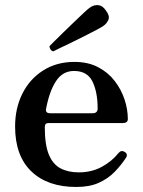

<svg xmlns="http://www.w3.org/2000/svg" viewBox="-20 -731 568 763"><path d="M283 12Q169 12 104.5 -50Q40 -112 40 -228Q40 -301 69 -359Q98 -417 151.5 -451Q205 -485 276 -485Q330 -485 370 -464Q410 -443 436 -409Q462 -375 475 -335.5Q488 -296 488 -258Q488 -242 468 -242H172Q158 -242 158 -226Q158 -156 174 -117Q190 -78 220.5 -62Q251 -46 293 -46Q344 -46 384.5 -68Q425 -90 451 -123Q462 -136 476 -127Q490 -118 480 -103Q460 -73 434.5 -47Q409 -21 372.5 -4.5Q336 12 283 12ZM179 -281H348Q368 -281 368 -300Q368 -365 347.5 -407Q327 -449 274 -449Q229 -449 202.5 -408.5Q176 -368 163 -298Q160 -281 179 -281ZM192 -527Q185 -528 180.5 -535Q176 -542 177 -548Q180 -551 195 -566Q210 -581 231.5 -602Q253 -623 275 -644Q297 -665 314.5 -681.5Q332 -698 339 -702Q353 -712 370.5 -710.5Q388 -709 401 -689Q417 -668 411 -653Q405 -638 391 -628Q384 -623 363 -612Q342 -601 314.5 -587Q287 -573 260 -560Q233 -547 214 -538Q195 -529 192 -527Z"/></svg>

Font: Zen Antique Soft
Style: Regular
Weight: 400
Designer: Yoshimichi Ohira
Foundry: Positype
Version: Version 1.001